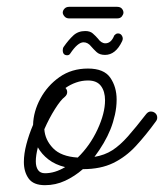

<svg xmlns="http://www.w3.org/2000/svg" viewBox="-20 -526 481 563"><path d="M112 17Q78 17 64 -2.5Q50 -22 50 -51Q50 -75 57.5 -103.5Q65 -132 77 -160Q78 -199 98.5 -237Q119 -275 154.5 -300Q190 -325 238 -325Q285 -325 303.5 -298Q322 -271 322 -234Q322 -212 317 -189.5Q312 -167 304 -147Q296 -127 284 -106.5Q272 -86 257 -66Q287 -71 309.5 -85.5Q332 -100 355 -126Q378 -152 409 -192Q415 -199 422 -199Q430 -199 435.5 -194Q441 -189 441 -181Q441 -175 437 -170Q408 -130 378.5 -98Q349 -66 312 -48Q275 -30 223 -30Q199 -9 171 4Q143 17 112 17ZM170 -242Q158 -233 141 -206Q124 -179 110 -147Q112 -116 135.5 -91.5Q159 -67 208 -64Q244 -99 266 -146.5Q288 -194 288 -232Q288 -258 276 -274Q264 -290 238 -290Q220 -290 203 -284Q186 -278 172 -268Q177 -263 177 -256Q177 -248 170 -242ZM85 -53Q85 -37 91.5 -27.5Q98 -18 112 -18Q141 -18 171 -36Q142 -43 122 -58.5Q102 -74 91 -94Q85 -70 85 -53ZM177 -364Q164 -364 164 -379Q164 -385 167 -389Q181 -409 195 -422Q209 -435 230 -435Q244 -435 252 -428Q260 -421 267 -413Q277 -399 289 -399Q306 -399 315 -422Q317 -424 319.5 -426Q322 -428 326 -428Q334 -428 338 -420.5Q342 -413 338 -405Q319 -365 288 -365Q272 -365 263 -373.5Q254 -382 248 -389Q238 -402 225 -402Q208 -402 186 -369Q183 -364 177 -364ZM183 -472Q174 -472 169 -478Q164 -484 164 -489Q164 -495 169 -500.5Q174 -506 183 -506H323Q333 -506 337.5 -500.5Q342 -495 342 -489Q342 -484 337.5 -478Q333 -472 323 -472Z"/></svg>

Font: Meow Script
Style: Regular
Weight: 400
Designer: Robert E. Leuschke
Foundry: Robert E. Leuschke
Version: Version 1.010; ttfautohint (v1.8.3)